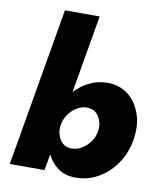

<svg xmlns="http://www.w3.org/2000/svg" viewBox="-87 -850 786 931"><g transform="rotate(10 306.0 -385.0)"><path d="M595 -230Q586 -161 550.5 -106.5Q515 -52 462 -21Q409 10 349 10Q297 10 262 -15Q227 -40 208 -80L194 0H23L157 -780H328L262 -396Q293 -430 333 -449.5Q373 -469 420 -470Q481 -470 523 -437.5Q565 -405 584.5 -350.5Q604 -296 595 -230ZM417 -230Q423 -269 404.5 -301Q386 -333 346 -334Q321 -335 297 -321Q273 -307 256 -283.5Q239 -260 234 -233L233 -229Q228 -189 246.5 -158Q265 -127 302 -126Q330 -125 354.5 -140Q379 -155 396 -179Q413 -203 417 -230Z"/></g></svg>

Font: Jost* Heavy
Style: Italic
Weight: 800
Italic angle: -10°
Version: Version 3.7